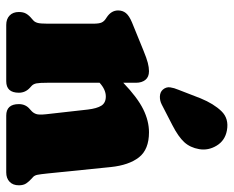

<svg xmlns="http://www.w3.org/2000/svg" viewBox="-87 -663 750 616"><g transform="rotate(90 288.0 -355.0)"><path d="M245.5 -416.5V-375.5Q293 -421 330.5 -439.5Q368 -458 404.5 -458Q459.5 -458 484.8 -425.8Q510 -393.5 516 -335L536.5 -133Q539 -109 540.8 -100.2Q542.5 -91.5 547.5 -86.5L552.5 -82Q562.5 -73 568.5 -64Q574.5 -55 574.5 -40.5Q574.5 -21.5 563.2 -10.8Q552 0 533 0H351Q314 0 314 -40.5Q314 -62.5 330.5 -76L336.5 -81.5Q342.5 -87 345.8 -96Q349 -105 346.5 -128L331.5 -261.5Q328 -291 319 -305.2Q310 -319.5 289.5 -319.5Q267.5 -319.5 245.5 -299.5V-133Q245.5 -107 247.5 -97Q249.5 -87 255.5 -81.5L261.5 -76Q277.5 -61.5 277.5 -40.5Q277.5 0 240.5 0H60Q41 0 29.8 -10.8Q18.5 -21.5 18.5 -40.5Q18.5 -55 24 -64.2Q29.5 -73.5 40 -82L45 -86.5Q50.5 -91 53.2 -99.8Q56 -108.5 56 -133V-278.5Q56 -298 52.2 -306Q48.5 -314 40 -319.5L35.5 -322.5Q13.5 -337 13.5 -359Q13.5 -373.5 22 -384Q30.5 -394.5 52 -403.5L141.5 -440Q167 -450.5 181.5 -454.2Q196 -458 208.5 -458Q227 -458 236.2 -446.5Q245.5 -435 245.5 -416.5ZM295.5 -623.5Q313 -666 336.8 -690.5Q360.5 -715 398.5 -708Q431 -702 447.2 -675.2Q463.5 -648.5 458.5 -619Q453.5 -590 436 -571Q418.5 -552 381.5 -533L315.5 -499Q303 -492.5 289.2 -493Q275.5 -493.5 267.5 -502.5Q258.5 -513 260.2 -525.8Q262 -538.5 268 -552.5Z"/></g></svg>

Font: Fraunces 144pt SuperSoft Black
Style: Regular
Weight: 900
Version: Version 1.000;[b76b70a41]